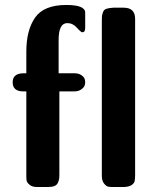

<svg xmlns="http://www.w3.org/2000/svg" viewBox="-20 -753 626 773"><path d="M31 -422Q31 -458 76 -458H86V-545Q86 -632 121.5 -682.5Q157 -733 247 -733Q323 -733 323 -702V-640Q323 -623 311 -623Q306 -623 289.5 -641.5Q273 -660 251 -660Q216 -660 216 -592V-458H279Q297 -458 307.5 -450.5Q318 -443 320.5 -436Q323 -429 323 -422Q323 -415 320.5 -408Q318 -401 307 -393Q296 -385 278 -385H219V-52Q219 -39 218 -32.5Q217 -26 213 -17Q209 -8 199 -4Q189 0 172 0H130Q109 0 98.5 -9.5Q88 -19 87 -26.5Q86 -34 86 -46V-385H74Q31 -385 31 -422ZM390 -45V-667Q390 -683 390.5 -688Q391 -693 394.5 -703.5Q398 -714 408 -717.5Q418 -721 436 -722H478Q524 -722 524 -677V-49Q524 -32 522 -23.5Q520 -15 510 -8Q500 -1 479 0H434Q423 0 415.5 -1.5Q408 -3 399 -14Q390 -25 390 -45Z"/></svg>

Font: CMU Sans Serif
Style: Bold
Weight: 700
Version: Version 0.7.0